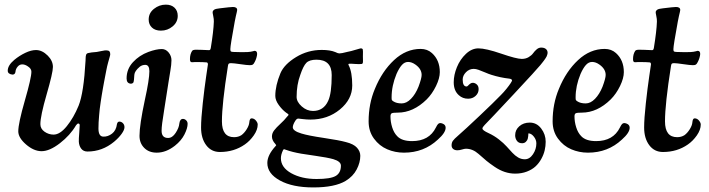

<svg xmlns="http://www.w3.org/2000/svg" viewBox="-20 -652 3085 836"><path d="M161.1 6.3Q127.4 6.3 93.5 -22.9Q59.6 -52.2 59.6 -80.1Q59.6 -114.7 88.1 -213.9Q116.7 -313 116.7 -339.8Q116.7 -353 101.6 -362.8Q88.9 -371.6 77.6 -371.6Q65.4 -372.1 56.9 -361.8Q48.3 -351.6 47.4 -339.8Q45.9 -327.1 34.2 -327.1Q13.7 -329.6 13.7 -344.2Q13.7 -367.2 42 -391.1Q64.5 -409.7 90.1 -421.9Q115.7 -434.1 136.7 -434.1Q163.6 -434.1 188 -409.7Q210.4 -387.2 210.4 -360.4Q210.4 -335.4 183.1 -241.2Q155.8 -147 155.8 -111.3Q155.8 -91.3 173.8 -78.6Q191.9 -65.9 213.4 -65.9Q241.2 -65.9 271 -102.8Q300.8 -139.6 322.3 -191.9Q344.7 -247.6 352.5 -388.2Q352.5 -390.6 352.8 -396.7Q353 -402.8 353.3 -405.8Q353.5 -408.7 354.7 -412.8Q356 -417 358.9 -418.9Q361.8 -420.9 366.2 -421.4Q374.5 -423.8 401.4 -425.8Q405.8 -426.3 422.4 -429.9Q439 -433.6 445.3 -432.6Q453.6 -432.1 456.8 -428Q460 -423.8 460 -415.5Q460 -412.1 457.5 -403.8Q455.1 -395.5 450.7 -379.6Q446.3 -363.8 442.9 -345.7Q442.4 -342.8 438.2 -321.5Q434.1 -300.3 432.9 -293.7Q431.6 -287.1 428 -266.8Q424.3 -246.6 422.9 -236.8Q421.4 -227.1 418.5 -208.5Q415.5 -189.9 414.3 -177.7Q413.1 -165.5 411.6 -149.7Q410.2 -133.8 409.4 -119.6Q408.7 -105.5 408.7 -92.3Q408.7 -58.1 429.2 -57.1Q449.7 -56.2 467.8 -70.1Q485.8 -84 489.3 -111.8Q491.7 -122.6 500 -122.6Q509.3 -122.1 515.6 -115.2Q522 -108.4 522 -98.1Q522 -86.4 509.5 -69.1Q497.1 -51.8 476.6 -34.7Q425.3 7.8 360.8 7.8Q343.3 7.8 333.7 -4.6Q324.2 -17.1 323.2 -35.2Q322.8 -47.9 325 -72.8Q327.1 -97.7 327.1 -107.4Q326.7 -114.3 319.8 -114.3Q317.4 -114.3 311 -106.4Q285.6 -63 240.7 -28.3Q195.8 6.3 161.1 6.3Z M627.4 -566.9Q627.4 -595.2 650.4 -613.5Q673.3 -631.8 702.1 -631.8Q726.1 -631.8 740 -618.4Q753.9 -605 753.9 -583Q753.9 -555.7 731.7 -537.1Q709.5 -518.6 680.7 -518.6Q655.8 -518.6 641.6 -532Q627.4 -545.4 627.4 -566.9ZM610.8 -217.3Q630.4 -306.2 630.4 -341.8Q630.4 -368.7 613.3 -369.6Q598.6 -369.6 588.4 -361.3Q565.9 -342.3 564.9 -326.2Q563.5 -299.3 561.5 -294.4Q558.1 -287.6 549.3 -287.6Q531.2 -289.1 531.2 -310.5Q531.2 -351.1 558.8 -381.1Q586.4 -411.1 626 -425.8Q660.6 -438.5 684.6 -438.5Q701.7 -438.5 714.1 -423.6Q726.6 -408.7 726.6 -389.6Q726.6 -379.9 725.3 -368.4Q724.1 -356.9 721.9 -344.5Q719.7 -332 714.1 -296.6Q708.5 -261.2 702.6 -223.1Q700.7 -209 694.8 -173.1Q689 -137.2 686.3 -116.5Q683.6 -95.7 683.6 -82.5Q683.6 -51.3 711.9 -51.3Q730.5 -51.3 744.9 -73.5Q759.3 -95.7 760.7 -113.3Q763.2 -134.3 776.4 -134.3Q784.2 -134.3 790.5 -128.2Q796.9 -122.1 796.9 -112.8Q796.9 -93.8 783.2 -66.7Q769.5 -39.6 741.7 -17.6Q703.1 12.7 662.6 12.7Q628.4 12.7 607.9 -8.1Q587.4 -28.8 587.4 -60.5Q587.4 -107.9 610.8 -217.3Z M946.3 -123.5Q946.3 -54.7 999 -54.7Q1017.6 -54.7 1031.2 -63.5Q1043.9 -72.8 1054.2 -89.4Q1064.5 -106 1065.4 -118.7Q1066.9 -136.7 1075.2 -136.7Q1086.4 -136.7 1094.2 -127.2Q1102.1 -117.7 1102.1 -109.9Q1102.1 -86.9 1085 -62.5Q1067.9 -38.1 1045.9 -22.9Q999 9.8 937.5 9.8Q899.9 9.8 877.7 -20Q855.5 -49.8 855.5 -96.7Q855.5 -134.8 862.8 -201.7Q870.1 -268.6 877.7 -319.8Q885.3 -371.1 885.3 -371.6Q885.3 -379.9 879.4 -380.4Q865.2 -381.8 836.4 -381.8Q830.6 -381.8 825.4 -381.6Q820.3 -381.3 818.8 -381.1Q817.4 -380.9 814 -381.3Q807.1 -381.8 807.1 -394.5Q807.1 -416 816.4 -430.2Q819.8 -435.5 833 -435.5Q840.8 -435.5 854.5 -435.1Q868.2 -434.6 878.4 -434.1Q888.7 -433.6 890.1 -433.6Q893.1 -433.6 894.5 -435.3Q896 -437 896.5 -438.2Q897 -439.5 897.9 -443.8Q909.7 -516.1 911.1 -557.6Q911.6 -568.4 908.4 -582.5Q905.3 -596.7 905.8 -600.6Q907.2 -606.4 913.1 -610.1Q918.9 -613.8 936.5 -615.7Q984.4 -621.6 994.1 -621.6Q1012.7 -621.6 1012.7 -608.4Q1012.7 -606.4 1011.2 -599.9Q1009.8 -593.3 1006.8 -581.1Q1003.9 -568.8 1002 -557.6Q982.9 -453.6 982.9 -438Q982.9 -430.2 985.1 -428.2Q987.3 -426.3 995.6 -425.8Q1034.2 -424.3 1057.1 -425.3Q1072.3 -426.3 1079.6 -428.5Q1086.9 -430.7 1088.4 -430.7Q1099.6 -430.7 1099.6 -417Q1099.6 -411.1 1096.2 -399.4Q1093.8 -391.1 1089.4 -382.8Q1085 -373.5 1080.8 -370.8Q1076.7 -368.2 1067.9 -368.2Q1055.7 -368.2 1026.1 -372.6Q996.6 -377 985.4 -377Q978 -377 975.6 -374.3Q973.1 -371.6 972.2 -363.3Q946.3 -199.2 946.3 -123.5Z M1178.7 -234.4Q1178.7 -279.3 1201.2 -333.5Q1217.8 -372.1 1269 -403.3Q1320.3 -434.6 1380.9 -434.6Q1417.5 -434.6 1439.9 -425.3Q1451.7 -419.4 1457.5 -419.4Q1467.3 -419.4 1491.2 -425.8Q1509.3 -429.2 1527.8 -435.1Q1546.4 -440.9 1549.8 -441.4Q1557.1 -441.9 1559.6 -437Q1561 -432.1 1560.1 -405.8Q1560.1 -401.4 1560.3 -395.3Q1560.5 -389.2 1560.5 -386.2Q1560.5 -383.3 1560.1 -380.1Q1559.6 -377 1558.3 -375.5Q1557.1 -374 1554.7 -373.5Q1545.4 -372.1 1526.4 -373.5Q1507.3 -375 1501 -374.5Q1498.5 -374.5 1497.6 -373Q1496.6 -371.6 1496.8 -370.4Q1497.1 -369.1 1498 -368.2Q1513.7 -338.4 1513.7 -279.8Q1513.7 -219.7 1460.2 -175.5Q1406.7 -131.3 1331.5 -131.3Q1316.4 -131.3 1298.1 -133.5Q1279.8 -135.7 1278.8 -135.7Q1272 -135.7 1266.1 -126.5Q1254.9 -108.9 1254.9 -97.7Q1254.9 -82 1292 -70.8Q1321.8 -61.5 1389.4 -51.5Q1457 -41.5 1486.8 -33.2Q1520 -24.9 1534.4 -8.8Q1548.8 7.3 1548.8 26.4Q1548.8 55.7 1533 85.9Q1517.1 116.2 1484.9 135.7Q1437.5 164.1 1344.2 164.1Q1253.9 164.1 1199 134Q1144 104 1144 57.6Q1144 23.4 1179.7 -15.6Q1182.6 -18.6 1182.6 -20L1178.7 -25.4Q1164.1 -41 1164.1 -57.6Q1164.1 -71.8 1173.6 -84.2Q1183.1 -96.7 1200.9 -113Q1218.8 -129.4 1228 -141.6Q1229.5 -143.6 1231.7 -145.8Q1233.9 -147.9 1235.1 -149.4Q1236.3 -150.9 1236.3 -152.3Q1236.3 -153.3 1235.4 -154.5Q1234.4 -155.8 1231 -158Q1227.5 -160.2 1225.6 -161.6Q1208 -174.8 1193.4 -195.3Q1178.7 -215.8 1178.7 -234.4ZM1342.8 -168.9Q1388.7 -168.9 1408.7 -212.4Q1424.3 -245.1 1424.3 -325.2Q1424.3 -392.1 1357.9 -392.1Q1327.1 -392.1 1313.7 -378.2Q1300.3 -364.3 1287.6 -326.2Q1271.5 -283.2 1271.5 -230Q1271.5 -208.5 1293.7 -188.7Q1315.9 -168.9 1342.8 -168.9ZM1203.1 37.1Q1203.1 77.1 1248.3 102.3Q1293.5 127.4 1358.4 127.4Q1418.5 127.4 1441.4 114.3Q1464.4 101.1 1464.4 69.3Q1464.4 50.8 1431.2 41Q1405.3 33.7 1354.5 26.6Q1303.7 19.5 1291.5 17.1Q1252.4 10.3 1225.6 0.5Q1218.3 -2.4 1216.8 -2.4Q1214.4 -2.4 1211.9 2.9Q1203.1 21.5 1203.1 37.1Z M1811.5 -439Q1840.8 -439 1860.8 -420.9Q1895 -390.1 1895 -337.9Q1895 -311.5 1878.4 -277.3Q1861.8 -243.2 1837.9 -219.2Q1779.3 -161.6 1711.9 -161.6Q1691.9 -161.6 1686 -158.9Q1680.2 -156.2 1680.2 -145Q1680.2 -121.6 1687.5 -97.9Q1694.8 -74.2 1709 -59.6Q1729 -37.6 1774.4 -37.6Q1848.6 -37.6 1877.9 -96.7Q1883.3 -107.9 1887.5 -112.1Q1891.6 -116.2 1897 -116.2Q1904.3 -116.2 1912.1 -111.3Q1920.4 -106 1920.4 -95.7Q1920.4 -74.2 1886.7 -44.4Q1825.7 12.7 1738.8 12.7Q1700.2 12.7 1666 -2Q1631.8 -16.6 1608.4 -48.3Q1585 -80.1 1585 -123.5Q1585 -200.2 1612.3 -265.1Q1643.6 -341.8 1695.8 -390.4Q1748 -439 1811.5 -439ZM1692.4 -210.9Q1706.1 -201.7 1729 -201.7Q1750 -201.7 1769.5 -221.7Q1789.1 -241.7 1802.2 -274.4Q1815.9 -311 1815.9 -325.7Q1815.9 -351.6 1789.1 -370.6Q1772.9 -382.3 1756.8 -382.3Q1741.7 -382.3 1729.7 -368.9Q1717.8 -355.5 1706.5 -330.1Q1685.1 -278.3 1685.1 -228Q1685.1 -219.7 1686 -217Q1687 -214.4 1692.4 -210.9Z M1955.6 -293.9Q1955.6 -325.7 1969.5 -359.6Q1983.4 -393.6 2008.8 -417.5Q2034.2 -441.4 2063 -441.4Q2095.2 -441.4 2162.1 -418.5Q2229 -395.5 2252 -395.5Q2269 -395.5 2282 -403.3Q2294.9 -411.1 2301.3 -420.2Q2307.6 -429.2 2316.7 -437Q2325.7 -444.8 2336.4 -444.8Q2349.6 -444.8 2356.9 -438.7Q2364.3 -432.6 2364.3 -422.4Q2364.3 -418.5 2362.8 -413.8Q2361.3 -409.2 2359.9 -405.8Q2358.4 -402.3 2354.2 -396.5Q2350.1 -390.6 2348.1 -387.9Q2346.2 -385.3 2340.3 -377.9Q2334.5 -370.6 2332.5 -368.2Q2319.8 -352.1 2215.8 -240.7Q2111.8 -129.4 2090.3 -107.9Q2080.6 -98.1 2080.6 -92.3Q2080.6 -84.5 2107.4 -72.3Q2131.8 -61 2152.3 -44.9Q2172.9 -28.8 2185.8 -14.4Q2198.7 0 2210.7 12.9Q2222.7 25.9 2236.1 33.7Q2249.5 41.5 2265.1 41.5Q2286.1 41.5 2300.8 19.5Q2315.4 -2.4 2315.4 -27.8Q2315.4 -43 2304.9 -56.6Q2294.4 -70.3 2282.2 -71.3Q2280.8 -71.3 2280.5 -69.6Q2280.3 -67.9 2280.3 -64.5Q2280.3 -61 2279.8 -58.6Q2279.3 -53.2 2277.8 -47.4Q2276.4 -41.5 2270 -34.9Q2263.7 -28.3 2253.4 -28.3Q2238.3 -28.3 2230.7 -38.8Q2223.1 -49.3 2223.1 -63Q2223.1 -86.4 2241.2 -102.3Q2259.3 -118.2 2286.6 -118.2Q2316.9 -118.2 2336.4 -92.5Q2356 -66.9 2356 -34.7Q2356 -16.1 2351.6 2.7Q2347.2 21.5 2336.9 40Q2326.7 58.6 2311.8 72.5Q2296.9 86.4 2273.9 95.2Q2251 104 2223.1 104Q2200.2 104 2178 96.7Q2155.8 89.4 2133.5 74.2Q2111.3 59.1 2098.1 48.1Q2085 37.1 2063.5 18.1Q2038.1 -4.4 2008.8 -4.4Q2002.4 -4.4 1991.5 -1Q1980.5 2.4 1971.7 2.4Q1960 2.4 1953.1 -3.4Q1946.3 -9.3 1946.3 -19Q1946.3 -30.8 1951.9 -38.8Q1957.5 -46.9 1974.6 -61.5Q2004.9 -87.9 2067.9 -147.5Q2130.9 -207 2161.1 -238.3Q2173.8 -251 2185.5 -265.6Q2197.3 -280.3 2203.4 -289.8Q2209.5 -299.3 2209.5 -301.3Q2209.5 -308.1 2197.3 -309.6Q2158.2 -314 2119.6 -326.2Q2108.4 -329.6 2092 -336.7Q2075.7 -343.8 2063.7 -347.9Q2051.8 -352.1 2043 -352.1Q2022.9 -352.1 2008.8 -337.4Q1994.6 -322.8 1994.6 -305.7Q1994.6 -275.4 2011.7 -275.4Q2014.6 -275.4 2018.3 -279.5Q2022 -283.7 2027.6 -287.8Q2033.2 -292 2040 -291.5Q2049.8 -290.5 2056.9 -283.4Q2064 -276.4 2064 -263.7Q2064 -246.6 2050.8 -234.4Q2037.6 -222.2 2018.1 -222.2Q1994.6 -222.2 1978 -237.3Q1955.6 -256.8 1955.6 -293.9Z M2612.8 -439Q2642.1 -439 2662.1 -420.9Q2696.3 -390.1 2696.3 -337.9Q2696.3 -311.5 2679.7 -277.3Q2663.1 -243.2 2639.2 -219.2Q2580.6 -161.6 2513.2 -161.6Q2493.2 -161.6 2487.3 -158.9Q2481.4 -156.2 2481.4 -145Q2481.4 -121.6 2488.8 -97.9Q2496.1 -74.2 2510.3 -59.6Q2530.3 -37.6 2575.7 -37.6Q2649.9 -37.6 2679.2 -96.7Q2684.6 -107.9 2688.7 -112.1Q2692.9 -116.2 2698.2 -116.2Q2705.6 -116.2 2713.4 -111.3Q2721.7 -106 2721.7 -95.7Q2721.7 -74.2 2688 -44.4Q2627 12.7 2540 12.7Q2501.5 12.7 2467.3 -2Q2433.1 -16.6 2409.7 -48.3Q2386.2 -80.1 2386.2 -123.5Q2386.2 -200.2 2413.6 -265.1Q2444.8 -341.8 2497.1 -390.4Q2549.3 -439 2612.8 -439ZM2493.7 -210.9Q2507.3 -201.7 2530.3 -201.7Q2551.3 -201.7 2570.8 -221.7Q2590.3 -241.7 2603.5 -274.4Q2617.2 -311 2617.2 -325.7Q2617.2 -351.6 2590.3 -370.6Q2574.2 -382.3 2558.1 -382.3Q2543 -382.3 2531 -368.9Q2519 -355.5 2507.8 -330.1Q2486.3 -278.3 2486.3 -228Q2486.3 -219.7 2487.3 -217Q2488.3 -214.4 2493.7 -210.9Z M2875.5 -123.5Q2875.5 -54.7 2928.2 -54.7Q2946.8 -54.7 2960.4 -63.5Q2973.1 -72.8 2983.4 -89.4Q2993.7 -106 2994.6 -118.7Q2996.1 -136.7 3004.4 -136.7Q3015.6 -136.7 3023.4 -127.2Q3031.2 -117.7 3031.2 -109.9Q3031.2 -86.9 3014.2 -62.5Q2997.1 -38.1 2975.1 -22.9Q2928.2 9.8 2866.7 9.8Q2829.1 9.8 2806.9 -20Q2784.7 -49.8 2784.7 -96.7Q2784.7 -134.8 2792 -201.7Q2799.3 -268.6 2806.9 -319.8Q2814.5 -371.1 2814.5 -371.6Q2814.5 -379.9 2808.6 -380.4Q2794.4 -381.8 2765.6 -381.8Q2759.8 -381.8 2754.6 -381.6Q2749.5 -381.3 2748 -381.1Q2746.6 -380.9 2743.2 -381.3Q2736.3 -381.8 2736.3 -394.5Q2736.3 -416 2745.6 -430.2Q2749 -435.5 2762.2 -435.5Q2770 -435.5 2783.7 -435.1Q2797.4 -434.6 2807.6 -434.1Q2817.9 -433.6 2819.3 -433.6Q2822.3 -433.6 2823.7 -435.3Q2825.2 -437 2825.7 -438.2Q2826.2 -439.5 2827.1 -443.8Q2838.9 -516.1 2840.3 -557.6Q2840.8 -568.4 2837.6 -582.5Q2834.5 -596.7 2835 -600.6Q2836.4 -606.4 2842.3 -610.1Q2848.1 -613.8 2865.7 -615.7Q2913.6 -621.6 2923.3 -621.6Q2941.9 -621.6 2941.9 -608.4Q2941.9 -606.4 2940.4 -599.9Q2939 -593.3 2936 -581.1Q2933.1 -568.8 2931.2 -557.6Q2912.1 -453.6 2912.1 -438Q2912.1 -430.2 2914.3 -428.2Q2916.5 -426.3 2924.8 -425.8Q2963.4 -424.3 2986.3 -425.3Q3001.5 -426.3 3008.8 -428.5Q3016.1 -430.7 3017.6 -430.7Q3028.8 -430.7 3028.8 -417Q3028.8 -411.1 3025.4 -399.4Q3022.9 -391.1 3018.6 -382.8Q3014.2 -373.5 3010 -370.8Q3005.9 -368.2 2997.1 -368.2Q2984.9 -368.2 2955.3 -372.6Q2925.8 -377 2914.6 -377Q2907.2 -377 2904.8 -374.3Q2902.3 -371.6 2901.4 -363.3Q2875.5 -199.2 2875.5 -123.5Z"/></svg>

Font: Cooper* Medium
Style: Italic
Weight: 500
Italic angle: -7°
Designer: Owen Earl
Foundry: indestructible type*
Version: Version 0.001